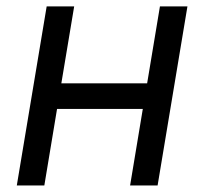

<svg xmlns="http://www.w3.org/2000/svg" viewBox="-20 -565 622 585"><path d="M206 -545.5H122.2L31.2 0H115.1L153.8 -233H415.1L376.4 0H460.2L551.1 -545.5H467.3L428.3 -311.1H166.9Z"/></svg>

Font: Magic Ui Pro
Style: Italic
Weight: 400
Italic angle: -9.39999°
Designer: Stefan Endress, Andreas Faust
Version: Version 1.000;FEAKit 1.0